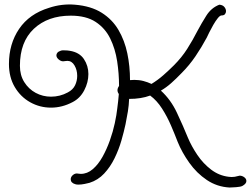

<svg xmlns="http://www.w3.org/2000/svg" viewBox="-20 -763 1121 858"><path d="M1006 75Q950 72 904.5 41.5Q859 11 826 -35.5Q793 -82 774 -129Q761 -163 744 -202.5Q727 -242 704 -278Q681 -314 651 -336Q611 -321 557 -321Q556 -293 551.5 -265Q547 -237 541 -208Q534 -175 522.5 -135Q511 -95 492 -56Q473 -17 445.5 12.5Q418 42 380 54Q373 56 358 59Q343 62 330 62Q322 62 316 60Q296 54 296 38Q296 27 306.5 18.5Q317 10 330 13Q334 14 341 14Q370 14 394.5 -7Q419 -28 438 -62Q457 -96 471 -135.5Q485 -175 493 -212.5Q501 -250 504 -278Q506 -295 508 -311Q510 -327 511 -343Q505 -351 505 -360Q505 -369 512 -379Q512 -434 503.5 -489.5Q495 -545 472.5 -591Q450 -637 407.5 -665Q365 -693 296 -693Q194 -693 131.5 -634.5Q69 -576 69 -469Q69 -427 88.5 -396Q108 -365 139.5 -348Q171 -331 208 -331Q248 -331 283 -350Q306 -362 315.5 -382Q325 -402 325 -424Q325 -450 313 -470.5Q301 -491 281 -491Q275 -491 271 -490Q267 -489 262 -489Q252 -489 242 -497.5Q232 -506 232 -516Q232 -522 236.5 -527.5Q241 -533 253 -537Q255 -538 259 -538Q263 -538 267 -538Q282 -538 292 -536Q335 -529 355 -499Q375 -469 375 -432Q375 -395 356.5 -359.5Q338 -324 305 -307Q258 -282 208 -282Q158 -282 115 -306Q72 -330 46 -374Q20 -418 20 -477Q20 -567 65.5 -634Q111 -701 199 -728Q256 -747 315 -742Q387 -736 434.5 -706Q482 -676 509.5 -629Q537 -582 549 -524.5Q561 -467 561 -405Q566 -405 570.5 -405.5Q575 -406 580 -406Q602 -406 621 -401Q640 -396 657 -388Q685 -405 710 -427Q735 -449 757 -471Q792 -506 816.5 -544.5Q841 -583 863 -626Q880 -658 902 -693Q924 -728 960 -742Q975 -741 982.5 -732Q990 -723 990 -713Q990 -706 985.5 -700Q981 -694 970 -694Q963 -694 953 -681.5Q943 -669 933 -651.5Q923 -634 915 -618Q907 -602 904 -595Q881 -552 853.5 -511.5Q826 -471 791 -436Q767 -411 745 -391.5Q723 -372 699 -358Q743 -318 770.5 -259.5Q798 -201 820 -147Q836 -109 862 -70.5Q888 -32 923.5 -5Q959 22 1002 27Q1005 27 1008 27.5Q1011 28 1015 28Q1022 28 1029 27Q1036 26 1042 24Q1048 22 1051 22Q1062 22 1071.5 29Q1081 36 1081 46Q1081 58 1063 68Q1055 72 1035 73.5Q1015 75 1006 75Z"/></svg>

Font: Twinkle Star
Style: Regular
Weight: 400
Designer: Robert E. Leuschke
Foundry: Robert E. Leuschke
Version: Version 2.010; ttfautohint (v1.8.3)